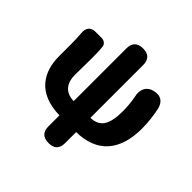

<svg xmlns="http://www.w3.org/2000/svg" viewBox="-227 -920 1323 1323"><g transform="rotate(45 434.5 -259.0)"><path d="M514 -422V-639C514 -693 487 -720 433 -720C379 -720 351 -693 351 -639V-125C256 -127 229 -193 229 -259C229 -302 231 -383 231 -427C231 -466 230 -502 226 -534C223 -553 204 -569 180 -569H134H119C76 -569 51 -541 57 -492C60 -455 61 -419 61 -392V-273C61 -124 132 9 351 14V121C351 175 379 202 433 202C487 202 514 175 514 121V14C715 11 818 -109 818 -324C818 -384 811 -444 798 -503C783 -556 748 -577 695 -565C635 -552 614 -504 628 -444C637 -397 640 -356 640 -315C640 -175 598 -128 514 -125Z"/></g></svg>

Font: GenSenRounded2 TW H
Style: Regular
Weight: 900
Version: Version 2.100;PS 2.1;hotconv 16.6.51;makeotf.lib2.5.65220 DE